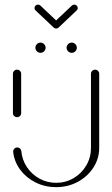

<svg xmlns="http://www.w3.org/2000/svg" viewBox="-20 -816 479 820"><path d="M53 -315.6Q45.6 -315.6 40.4 -320.6Q35.2 -325.6 35.2 -333V-500.7Q35.2 -508.1 40.4 -513.3Q45.6 -518.5 53 -518.5Q60 -518.5 65.2 -513.3Q70.4 -508.1 70.4 -500.7V-333Q70.4 -325.9 65.4 -320.7Q60.4 -315.6 53 -315.6ZM386.3 -518.5Q393.3 -518.5 398.5 -513.3Q403.7 -508.1 403.7 -500.7V-184.4Q403.7 -139.3 379.1 -100.7Q354.4 -62.2 312.2 -39.4Q270 -16.7 219.6 -16.7Q172.2 -16.7 132 -36.7Q91.9 -56.7 66.5 -90.9Q41.1 -125.2 36.3 -166.7Q35.6 -174.4 40.7 -180.4Q45.9 -186.3 53.7 -186.3Q60.4 -186.3 65.6 -181.7Q70.7 -177 71.1 -170.4Q74.4 -133 95.2 -102Q115.9 -71.1 148.7 -53.1Q181.5 -35.2 219.6 -35.2Q260 -35.2 294.3 -55.2Q328.5 -75.2 348.5 -109.4Q368.5 -143.7 368.5 -184.4V-500.7Q368.5 -508.1 373.7 -513.3Q378.9 -518.5 386.3 -518.5ZM264.4 -612.2Q264.4 -621.1 270.9 -627.6Q277.4 -634.1 286.3 -634.1Q295.2 -634.1 301.7 -627.6Q308.1 -621.1 308.1 -612.2Q308.1 -603.3 301.7 -596.9Q295.2 -590.4 286.3 -590.4Q277.4 -590.4 270.9 -596.9Q264.4 -603.3 264.4 -612.2ZM131.1 -612.2Q131.1 -621.1 137.6 -627.6Q144.1 -634.1 153 -634.1Q161.9 -634.1 168.3 -627.6Q174.8 -621.1 174.8 -612.2Q174.8 -603.3 168.3 -596.9Q161.9 -590.4 153 -590.4Q144.1 -590.4 137.6 -596.9Q131.1 -603.3 131.1 -612.2ZM127.4 -781.9Q127.4 -787.8 131.7 -792Q135.9 -796.3 142.2 -796.3Q147.8 -796.3 152.2 -792.6L229.6 -719.3Q234.4 -715.2 234.4 -708.9Q234.4 -703 230.2 -698.5Q225.9 -694.1 219.6 -694.1Q213.7 -694.1 209.6 -698.1L132.2 -771.1Q127.4 -775.2 127.4 -781.9ZM297 -796.3Q303.3 -796.3 307.6 -792Q311.9 -787.8 311.9 -781.9Q311.9 -775.2 307 -771.1L230.4 -698.5L210.4 -720L287 -792.2Q291.1 -796.3 297 -796.3Z"/></svg>

Font: 26F Galaxy Sans Light
Style: Regular
Weight: 300
Designer: C₂₉H₂₅N₃O₅
Version: Version 1.100